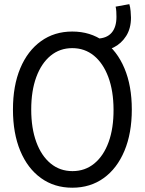

<svg xmlns="http://www.w3.org/2000/svg" viewBox="-20 -876 682 904"><path d="M320.3 7.8Q235.8 7.8 172.9 -37.6Q109.9 -83 75.4 -165.8Q41 -248.5 41 -360.4Q41 -472.2 75.4 -554.4Q109.9 -636.7 172.9 -682.1Q235.8 -727.5 320.3 -727.5Q405.3 -727.5 468.3 -682.1Q531.2 -636.7 565.9 -554.4Q600.6 -472.2 600.6 -360.4Q600.6 -248.5 565.9 -165.8Q531.2 -83 468.3 -37.6Q405.3 7.8 320.3 7.8ZM321.3 -70.3Q380.4 -70.3 424.1 -106.2Q467.8 -142.1 491.5 -207.3Q515.1 -272.5 514.6 -360.4Q514.2 -448.2 490 -513.2Q465.8 -578.1 422.4 -613.8Q378.9 -649.4 320.3 -649.4Q261.7 -649.4 218.3 -613.8Q174.8 -578.1 150.9 -513.2Q127 -448.2 127 -360.4Q127 -272.5 150.9 -207.3Q174.8 -142.1 218.5 -106.2Q262.2 -70.3 321.3 -70.3ZM439.5 -636.7 437.5 -694.3Q482.4 -695.3 505.4 -721.7Q528.3 -748 528.3 -796.9Q528.3 -808.1 527.6 -821.3Q526.9 -834.5 524.4 -844.7L588.9 -856.4Q593.3 -843.3 595 -823.2Q596.7 -803.2 596.7 -793Q596.7 -742.2 574 -706.5Q551.3 -670.9 515.4 -652.8Q479.5 -634.8 439.5 -636.7Z"/></svg>

Font: Reddit Sans Condensed
Style: Regular
Weight: 400
Designer: Stephen Hutchings
Foundry: Reddit
Version: Version 1.014